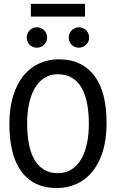

<svg xmlns="http://www.w3.org/2000/svg" viewBox="-20 -949 590 978"><path d="M522.9 -323.2C522.9 -373.4 518 -418.5 508.1 -458.5C498.1 -498.5 483.1 -532.5 462.9 -560.3C442.7 -588.1 417.4 -609.5 387 -624.5C356.5 -639.5 320.8 -647 279.8 -647C245.6 -647 213.2 -640.4 182.6 -627.2C152 -614 125.2 -593.8 102.3 -566.7C79.3 -539.5 61.2 -505 47.9 -463.4C34.5 -421.7 27.8 -372.6 27.8 -315.9C27.8 -265.5 32.7 -220.1 42.5 -179.9C52.2 -139.7 67.1 -105.6 87.2 -77.6C107.2 -49.6 132.4 -28.2 162.8 -13.4C193.3 1.4 229 8.8 270 8.8C304.2 8.8 336.7 2.2 367.4 -11C398.2 -24.2 425 -44.4 448 -71.5C470.9 -98.7 489.2 -133.1 502.7 -174.8C516.2 -216.5 522.9 -266 522.9 -323.2ZM432.6 -316.9C432.6 -282.4 429.5 -250 423.3 -219.7C417.2 -189.5 407.6 -163 394.8 -140.4C381.9 -117.8 365.6 -99.9 345.7 -86.7C325.8 -73.5 302.2 -66.9 274.9 -66.9C246.9 -66.9 223 -73.1 203.1 -85.4C183.3 -97.8 167.1 -115.2 154.5 -137.5C142 -159.7 132.8 -186.4 127 -217.5C121.1 -248.6 118.2 -283 118.2 -320.8C118.2 -355 121.3 -387.3 127.4 -417.7C133.6 -448.2 143.1 -474.7 155.8 -497.3C168.5 -519.9 184.7 -537.8 204.3 -551C224 -564.2 247.6 -570.8 274.9 -570.8C303.2 -570.8 327.4 -564.6 347.4 -552.2C367.4 -539.9 383.8 -522.5 396.5 -500C409.2 -477.5 418.4 -450.8 424.1 -419.7C429.8 -388.6 432.6 -354.3 432.6 -316.9ZM168 -810.1C160.8 -810.1 154.1 -808.7 147.7 -805.9C141.4 -803.1 135.9 -799.5 131.3 -794.9C126.8 -790.4 123.1 -784.8 120.4 -778.3C117.6 -771.8 116.2 -765 116.2 -757.8C116.2 -743.2 121.2 -730.9 131.1 -720.9C141 -711 153.3 -706.1 168 -706.1C175.1 -706.1 181.9 -707.4 188.2 -710.2C194.6 -713 200.1 -716.6 204.8 -721.2C209.6 -725.7 213.3 -731.2 216.1 -737.5C218.8 -743.9 220.2 -750.7 220.2 -757.8C220.2 -765 218.8 -771.8 216.1 -778.3C213.3 -784.8 209.6 -790.4 204.8 -794.9C200.1 -799.5 194.6 -803.1 188.2 -805.9C181.9 -808.7 175.1 -810.1 168 -810.1ZM381.8 -810.1C374.7 -810.1 367.9 -808.7 361.6 -805.9C355.2 -803.1 349.8 -799.5 345.2 -794.9C340.7 -790.4 337 -784.8 334.2 -778.3C331.5 -771.8 330.1 -765 330.1 -757.8C330.1 -743.2 335 -730.9 345 -720.9C354.9 -711 367.2 -706.1 381.8 -706.1C389 -706.1 395.8 -707.4 402.3 -710.2C408.9 -713 414.4 -716.6 418.9 -721.2C423.5 -725.7 427.2 -731.2 429.9 -737.5C432.7 -743.9 434.1 -750.7 434.1 -757.8C434.1 -765 432.7 -771.8 429.9 -778.3C427.2 -784.8 423.5 -790.4 418.9 -794.9C414.4 -799.5 408.9 -803.1 402.3 -805.9C395.8 -808.7 389 -810.1 381.8 -810.1ZM413.1 -864.3V-929.2H137.2V-864.3ZM0 -638.2Z"/></svg>

Font: CodeNewRoman Nerd Font Mono
Style: Regular
Weight: 400
Monospace: yes
Designer: Sam Radian
Foundry: Code New Roman
Version: Version 2.00 November 29, 2014;Nerd Fonts 3.2.1